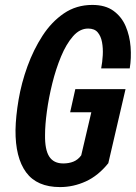

<svg xmlns="http://www.w3.org/2000/svg" viewBox="-20 -750 552 780"><path d="M224 10Q130 10 86 -50Q42 -110 43 -222Q44 -277 55.5 -345Q67 -413 91.5 -480.5Q116 -548 152.5 -604.5Q189 -661 239.5 -695.5Q290 -730 355 -730Q408 -730 441 -706Q474 -682 490.5 -643.5Q507 -605 510.5 -559.5Q514 -514 507 -472H391Q396 -498 397.5 -526Q399 -554 394.5 -578.5Q390 -603 377 -618.5Q364 -634 338 -634Q304 -634 276.5 -602.5Q249 -571 228 -520.5Q207 -470 192.5 -411.5Q178 -353 170.5 -297.5Q163 -242 163 -202Q162 -142 180 -114Q198 -86 237 -86Q260 -86 278.5 -93.5Q297 -101 310 -119L351 -294H265L286 -388H490L420 -87Q379 -36 328.5 -13Q278 10 224 10Z"/></svg>

Font: Instrument Sans Condensed SemiBold Italic
Style: Regular
Weight: 600
Width: 3
Italic angle: -13°
Designer: Rodrigo Fuenzalida
Foundry: fragTYPE
Version: Version 1.000; ttfautohint (v1.8.4.7-5d5b);gftools[0.9.28]